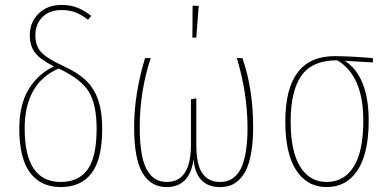

<svg xmlns="http://www.w3.org/2000/svg" viewBox="-20 -757 1596 787"><path d="M238.8 -486.8Q297.4 -460 331.1 -428.5Q364.7 -397 381.8 -348.9Q398.9 -300.8 398.9 -229Q398.9 -104.5 355.5 -47.4Q312 9.8 229 9.8Q147.5 9.8 103.3 -49.1Q59.1 -107.9 59.1 -230Q59.1 -326.7 96.7 -389.9Q134.3 -453.1 201.2 -484.9Q147.5 -511.2 124.8 -539.6Q102.1 -567.9 102.1 -612.8Q102.1 -665.5 138.2 -701.2Q174.3 -736.8 232.9 -736.8Q268.1 -736.8 296.4 -725.8Q324.7 -714.8 354 -691.9L340.8 -675.8Q314 -696.8 289.3 -706.3Q264.6 -715.8 232.9 -715.8Q183.1 -715.8 154.1 -687.3Q125 -658.7 125 -611.8Q125 -569.3 148.4 -543.5Q171.9 -517.6 238.8 -486.8ZM229 -11.2Q302.2 -11.2 339.1 -62.3Q376 -113.3 376 -229Q376 -330.6 343 -382.6Q310.1 -434.6 220.2 -476.1Q81.1 -415.5 81.1 -230Q81.1 -11.2 229 -11.2Z M769.5 -733.9 794.4 -732.9 784.7 -603H768.6ZM973.6 -519Q1017.6 -393.6 1017.6 -234.9Q1017.6 -178.2 1010.3 -134.8Q1002.9 -91.3 990.7 -64.5Q978.5 -37.6 960.7 -20.5Q942.9 -3.4 923.8 3.2Q904.8 9.8 881.3 9.8Q832.5 9.8 805.2 -19.3Q777.8 -48.3 773.4 -105Q758.8 9.8 662.6 9.8Q598.1 9.8 564 -48.3Q529.8 -106.4 529.8 -235.8Q529.8 -371.6 574.7 -519H597.7Q552.7 -381.8 552.7 -234.9Q552.7 -171.4 560.8 -126.7Q568.8 -82 584.2 -57.4Q599.6 -32.7 618.9 -22Q638.2 -11.2 663.6 -11.2Q762.7 -11.2 762.7 -164.1V-350.1L784.7 -354V-163.1Q784.7 -82 809.6 -46.6Q834.5 -11.2 880.4 -11.2Q900.4 -11.2 916.3 -16.8Q932.1 -22.5 947.3 -37.6Q962.4 -52.7 972.4 -77.1Q982.4 -101.6 988.5 -141.1Q994.6 -180.7 994.6 -232.9Q994.6 -374.5 950.7 -519Z M1508.3 -519V-501L1393.6 -507.8Q1491.2 -443.8 1491.2 -262.2Q1491.2 -128.4 1445.8 -59.3Q1400.4 9.8 1319.3 9.8Q1238.8 9.8 1194.1 -59.1Q1149.4 -127.9 1149.4 -258.8Q1149.4 -526.9 1351.6 -526.9Q1408.7 -526.9 1508.3 -519ZM1469.2 -262.2Q1469.2 -446.8 1362.3 -509.8Q1261.2 -510.3 1216.3 -447.8Q1171.4 -385.3 1171.4 -258.8Q1171.4 -136.7 1210.2 -74Q1249 -11.2 1319.3 -11.2Q1390.6 -11.2 1429.9 -74Q1469.2 -136.7 1469.2 -262.2Z"/></svg>

Font: Fira Sans Compressed Thin
Style: Regular
Weight: 100
Width: 1
Designer: Carrois Corporate & Edenspiekermann AG
Foundry: Carrois Corporate GbR & Edenspiekermann AG
Version: Version 4.203;PS 004.203;hotconv 1.0.88;makeotf.lib2.5.64775